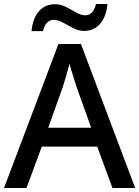

<svg xmlns="http://www.w3.org/2000/svg" viewBox="-20 -936 694 956"><path d="M540 0 464 -206H188L112 0H0L271 -717H383L653 0ZM362 -501Q359 -512 351.5 -534Q344 -556 337 -580Q330 -604 326 -619Q318 -588 308 -553Q298 -518 292 -501L220 -300H434ZM137 -781Q143 -845 174 -880Q205 -915 254 -915Q282 -915 308.5 -901.5Q335 -888 359 -874Q383 -860 405 -860Q444 -860 458 -916H515Q509 -852 478 -817Q447 -782 399 -782Q372 -782 345.5 -795.5Q319 -809 294.5 -823Q270 -837 248 -837Q207 -837 194 -781Z"/></svg>

Font: Noto Sans Kannada Medium
Style: Regular
Weight: 500
Designer: Jelle Bosma - Monotype Design Team
Foundry: Monotype Imaging Inc.
Version: Version 2.005; ttfautohint (v1.8.4.7-5d5b)